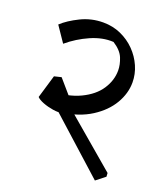

<svg xmlns="http://www.w3.org/2000/svg" viewBox="-125 -720 736 842"><g transform="rotate(20 243.5 -299.0)"><path d="M173 -196 91 -268Q178 -271 234.5 -298Q291 -325 318.5 -367Q346 -409 346 -455Q346 -482 334 -512Q322 -542 284 -566Q233 -569 178.5 -545Q124 -521 79 -483L30 -555Q60 -583 109 -607Q158 -631 213 -631Q258 -631 296 -614Q334 -597 362.5 -568Q391 -539 407 -502.5Q423 -466 423 -427Q423 -376 394.5 -327.5Q366 -279 310.5 -243.5Q255 -208 173 -196ZM180 -196Q162 -192 136.5 -196Q111 -200 89 -208.5Q67 -217 58 -227L90 -335L123 -343L200 -254ZM415 33 134 -220 200 -235 456 -17 457 0Z"/></g></svg>

Font: Eczar
Style: Regular
Weight: 400
Designer: Vaibhav Singh
Foundry: Rosetta Type Foundry
Version: Version 2.000